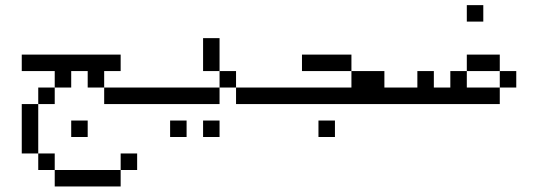

<svg xmlns="http://www.w3.org/2000/svg" viewBox="-20 -582 2040 728"><path d="M500 62.5V0H437.5V62.5H187.5V125H437.5V62.5ZM312.5 -62.5V-125H250V-62.5ZM500 -187.5V-250H375V-187.5ZM437.5 -312.5V-375H62.5V-312.5H187.5V-250H125V-187.5H62.5V0H125V62.5H187.5V0H125V-187.5H187.5V-250H250V-312.5H312.5V-250H375V-312.5Z M687.5 -62.5V-125H625V-62.5ZM812.5 -62.5V-125H750V-62.5ZM1000 -187.5V-250H875V-187.5ZM812.5 -250H500V-187.5H812.5ZM812.5 -250H875V-312.5H812.5ZM812.5 -312.5Q812.5 -312.5 812.5 -437.5H750Q750 -437.5 750 -312.5Z M1250 -62.5V-125H1187.5V-62.5ZM1500 -187.5V-250H1437.5V-312.5H1312.5V-250H1000V-187.5ZM1312.5 -312.5V-375H1125V-312.5Z M1937.5 -250V-312.5H1875V-250H1750V-312.5H1687.5V-250H1625V-312.5H1562.5V-250H1500V-187.5H1875V-250ZM1812.5 -500V-562.5H1750V-500ZM1750 -312.5H1875V-375H1750Z"/></svg>

Font: BFUnifontExMono
Style: Regular
Weight: 500
Version: Version 15.0.06